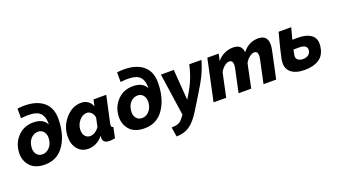

<svg xmlns="http://www.w3.org/2000/svg" viewBox="-74 -1395 4029 2286"><g transform="rotate(-20 1940.5 -252.0)"><path d="M275 10Q142 10 79.5 -68.5Q17 -147 33 -260Q47 -366 122.5 -438Q198 -510 310 -510Q434 -510 478 -424Q482 -550 406 -590Q339 -624 192 -607V-729Q376 -751 487 -686Q608 -613 608 -453Q608 -285 546 -164Q457 10 275 10ZM325 -387Q275 -387 238 -349.5Q201 -312 193 -251Q184 -191 211 -153Q238 -115 287 -115Q336 -115 373.5 -153Q411 -191 419 -251Q427 -311 400.5 -349Q374 -387 325 -387Z M639 -203Q639 -336 725 -435.5Q811 -535 925 -535Q975 -535 1011.5 -509Q1048 -483 1062 -439L1080 -522H1241L1167 -180Q1165 -162 1165 -159Q1165 -136 1190 -135L1162 0Q1122 8 1094 8Q1009 8 1009 -59Q1009 -69 1012 -87Q976 -40 926.5 -15Q877 10 825 10Q740 10 689.5 -50Q639 -110 639 -203ZM1012 -198 1035 -308Q1030 -348 1005 -373.5Q980 -399 948 -399Q893 -399 850.5 -347Q808 -295 808 -229Q808 -183 832 -154Q856 -125 897 -125Q927 -125 958 -144.5Q989 -164 1012 -198Z M1537 10Q1404 10 1341.5 -68.5Q1279 -147 1295 -260Q1309 -366 1384.5 -438Q1460 -510 1572 -510Q1696 -510 1740 -424Q1744 -550 1668 -590Q1601 -624 1454 -607V-729Q1638 -751 1749 -686Q1870 -613 1870 -453Q1870 -285 1808 -164Q1719 10 1537 10ZM1587 -387Q1537 -387 1500 -349.5Q1463 -312 1455 -251Q1446 -191 1473 -153Q1500 -115 1549 -115Q1598 -115 1635.5 -153Q1673 -191 1681 -251Q1689 -311 1662.5 -349Q1636 -387 1587 -387Z M1840 111Q1900 108 1928.5 96Q1957 84 1984 48L2013 11L1935 -525H2098L2127 -137L2161 -193Q2256 -347 2294 -525H2448Q2421 -427 2380.5 -344Q2340 -261 2242 -103L2162 26Q2092 139 2023.5 184.5Q1955 230 1859 231Z M2523 -525H2667L2648 -437Q2684 -483 2737.5 -509Q2791 -535 2849 -535Q2961 -535 2968 -433Q3050 -535 3168 -535Q3286 -535 3286 -415Q3286 -382 3276 -336L3204 0H3044L3107 -295Q3112 -322 3112 -337Q3112 -394 3068 -394Q3039 -394 3005.5 -367.5Q2972 -341 2951 -301L2888 0H2728L2791 -295Q2796 -322 2796 -337Q2796 -394 2751 -394Q2722 -394 2689 -367.5Q2656 -341 2635 -301L2571 0H2411Z M3622 -380Q3729 -380 3788.5 -333Q3848 -286 3833 -186Q3818 -82 3746.5 -36.5Q3675 9 3567 9Q3449 9 3388.5 -44.5Q3328 -98 3348 -208Q3364 -293 3426 -525H3586L3547 -380ZM3688 -192Q3694 -226 3670.5 -246Q3647 -266 3597 -266H3520Q3516 -248 3507 -199Q3500 -162 3524 -141Q3548 -120 3589 -120Q3631 -120 3657 -139Q3683 -158 3688 -192Z"/></g></svg>

Font: Raleway-v4020 ExtraBold
Style: Italic
Weight: 800
Italic angle: -12°
Designer: Matt McInerney, Pablo Impallari, Rodrigo Fuenzalida
Foundry: Matt McInerney, Pablo Impallari, Rodrigo Fuenzalida
Version: Version 4.020;PS 004.020;hotconv 1.0.88;makeotf.lib2.5.64775